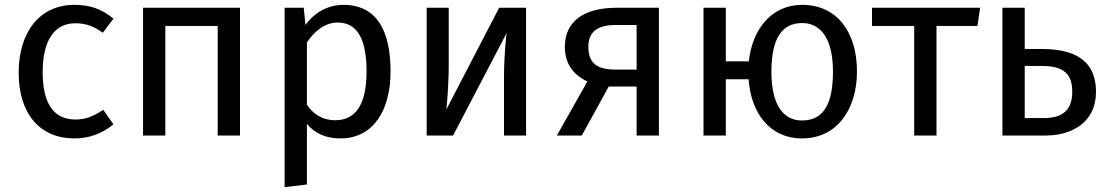

<svg xmlns="http://www.w3.org/2000/svg" viewBox="-20 -559 4576 792"><path d="M287 -539C144 -539 57 -427 57 -259C57 -89 145 12 287 12C348 12 401 -8 448 -46L406 -106C366 -80 335 -66 291 -66C208 -66 156 -123 156 -261C156 -398 208 -463 291 -463C335 -463 368 -450 404 -424L448 -482C399 -523 349 -539 287 -539Z M878 0H970V-527H570V0H662V-452H878Z M1362 -63C1314 -63 1273 -86 1246 -127V-384C1274 -426 1317 -466 1373 -466C1452 -466 1492 -401 1492 -264C1492 -126 1446 -63 1362 -63ZM1396 -539C1336 -539 1279 -510 1240 -456L1233 -527H1154V213L1246 202V-48C1280 -7 1327 12 1384 12C1520 12 1591 -104 1591 -264C1591 -430 1536 -539 1396 -539Z M2150 -527H2039L1821 -107C1823 -120 1831 -207 1831 -289V-527H1740V0H1849L2070 -423C2068 -411 2059 -331 2059 -238V0H2150Z M2519 -272C2440 -272 2407 -300 2407 -366C2407 -429 2446 -456 2521 -456H2606V-272ZM2523 -527C2389 -527 2310 -471 2310 -366C2310 -300 2341 -252 2403 -223L2277 0H2380L2491 -202H2606V0H2698V-527Z M3288 -62C3205 -62 3162 -136 3162 -263C3162 -401 3206 -464 3289 -464C3371 -464 3416 -391 3416 -264C3416 -136 3381 -62 3288 -62ZM3289 -539C3162 -539 3083 -438 3069 -306H2974V-527H2882V0H2974V-232H3068C3078 -91 3157 12 3288 12C3435 12 3515 -111 3515 -264C3515 -431 3429 -539 3289 -539Z M4023 -527H3577V-452H3751V0H3843V-452H4012Z M4286 -72H4207V-287H4276C4373 -287 4403 -250 4403 -180C4403 -98 4355 -72 4286 -72ZM4277 -357H4207V-527H4115V0H4294C4401 0 4501 -54 4501 -180C4501 -287 4442 -357 4277 -357Z"/></svg>

Font: Fira Math
Style: Regular
Weight: 400
Designer: Xiangdong Zeng
Foundry: Xiangdong Zeng
Version: Version 0.3.4